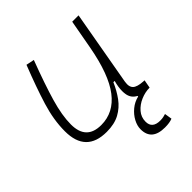

<svg xmlns="http://www.w3.org/2000/svg" viewBox="-202 -655 990 990"><g transform="rotate(-45 293.0 -160.0)"><path d="M430.2 206.5Q334 206.5 334 124Q334 98.1 348.4 71.3Q362.8 44.4 387.9 23.7Q413.1 2.9 444.8 -4.4V-8.8Q412.6 -25.4 407.7 -61.5Q406.2 -71.3 406.2 -82Q406.2 -110.8 416 -147H406.7Q387.7 -103 361.6 -67.4Q335.4 -31.7 296.9 -10.7Q258.3 10.3 201.7 10.3Q50.8 10.3 50.8 -145Q50.8 -227.1 78.6 -317.6Q106.4 -408.2 153.3 -527.3L197.8 -518.1Q148.9 -388.7 123.3 -300.8Q97.7 -212.9 97.7 -147.5Q97.7 -34.7 206.5 -34.7Q297.4 -34.7 357.4 -112.8Q417.5 -190.9 448.2 -358.4L477.1 -517.6H523.4L450.7 -106.9Q449.2 -97.7 449.2 -89.8Q449.2 -69.3 460.4 -58.1Q475.6 -43 518.6 -40.5L527.3 -40L519 4.9Q486.3 4.9 454.3 18.6Q422.4 32.2 401.1 56.9Q379.9 81.5 379.9 114.3Q379.9 164.1 438 164.1Q450.7 164.1 461.2 161.9Q471.7 159.7 479 157.2L485.4 197.8Q464.4 206.5 430.2 206.5Z"/></g></svg>

Font: CaskaydiaCove NF ExtraLight
Style: Italic
Weight: 200
Italic angle: -10°
Designer: Aaron Bell
Foundry: Saja Typeworks
Version: Version 2111.001; VTT 6.35;Nerd Fonts 3.2.1